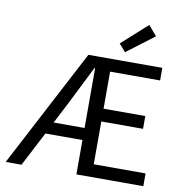

<svg xmlns="http://www.w3.org/2000/svg" viewBox="-93 -963 1008 1051"><g transform="rotate(10 411.0 -437.5)"><path d="M290 -376 229 -258H401V-590H397Q344 -483 290 -376ZM8 0 352 -656H763V-586H485V-380H717V-309H485V-71H773V0H401V-191H195L96 0ZM547 -705 510 -747 652 -875 699 -820Z"/></g></svg>

Font: Pinyin1712
Style: Regular
Weight: 400
Version: Version 1